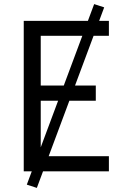

<svg xmlns="http://www.w3.org/2000/svg" viewBox="-20 -837 640 938"><path d="M96 0V-735H512V-662H179V-419H448V-345H179V-74H512V0ZM160 81 111 65 440 -817 489 -801Z"/></svg>

Font: Iosevka Aile
Style: Regular
Weight: 400
Designer: Belleve Invis
Foundry: Belleve Invis
Version: Version 28.0.1; ttfautohint (v1.8.4)